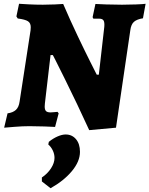

<svg xmlns="http://www.w3.org/2000/svg" viewBox="-20 -669 792 1018"><path d="M533 -527Q535 -551 529 -560.5Q523 -570 506 -570H475L471 -578L486 -648Q501 -647 543 -645.5Q585 -644 627 -644Q662 -644 701 -645.5Q740 -647 752 -649L738 -572Q706 -567 690.5 -553.5Q675 -540 671 -509L595 8L453 21Q389 -119 324.5 -249Q260 -379 260 -377H248L218 -120Q217 -114 217 -104Q217 -87 224 -80Q231 -73 248 -73Q258 -73 269.5 -74.5Q281 -76 285 -76L291 -68L272 4Q257 3 216 1.5Q175 0 136 0Q99 0 57 3.5Q15 7 2 8L20 -68Q49 -72 64.5 -86.5Q80 -101 84 -131L142 -508Q143 -514 143 -525Q143 -547 128 -556.5Q113 -566 74 -571L67 -582L81 -649Q92 -648 131 -646Q170 -644 207 -644Q236 -644 270.5 -645.5Q305 -647 315 -648Q352 -562 391.5 -479Q431 -396 458.5 -341.5Q486 -287 493 -273H504ZM328 44Q362 44 383 69Q404 94 404 136Q404 187 361 238.5Q318 290 248 329L202 293V272Q232 252 250.5 223.5Q269 195 269 168Q269 148 260 129Q251 110 236 97L239 83Q261 65 285 54.5Q309 44 328 44Z"/></svg>

Font: Alegreya ExtraBold
Style: Italic
Weight: 800
Italic angle: -7°
Designer: Juan Pablo del Peral
Foundry: Huerta Tipografica
Version: Version 2.007; ttfautohint (v1.6)